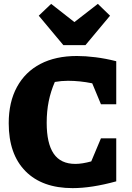

<svg xmlns="http://www.w3.org/2000/svg" viewBox="-20 -959 681 991"><path d="M355 12Q198 12 111.5 -75.5Q25 -163 25 -323Q25 -432 67.5 -510Q110 -588 188.5 -629Q267 -670 377 -670Q421 -670 473 -663.5Q525 -657 580 -643V-421H501L456 -529Q392 -542 331 -542Q297 -542 263 -536Q242 -488 231.5 -436.5Q221 -385 221 -325Q221 -219 257 -166Q293 -113 369 -113Q404 -113 451 -126L501 -245H580V-23Q453 12 355 12ZM307 -726 180 -878 244 -939 364 -845 485 -939 548 -878 421 -726Z"/></svg>

Font: Piazzolla SC ExtraBold
Style: Regular
Weight: 800
Designer: Juan Pablo del Peral
Foundry: Huerta Tipografica
Version: Version 1.330